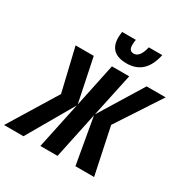

<svg xmlns="http://www.w3.org/2000/svg" viewBox="-274 -1131 1275 1309"><g transform="rotate(30 364.0 -476.0)"><path d="M165 -377 85 -714H228L299 -372L371 -714H507L434 -372L644 -714H794L566 -366L643 0H496L432 -364L355 0H220L297 -364L87 0H-66ZM310 -906Q310 -922 314 -952H422Q418 -932 418 -910Q418 -863 455 -863Q504 -863 524 -952H630Q594 -781 447 -781Q310 -781 310 -906Z"/></g></svg>

Font: Noto Sans Display Ex Bold Cond
Style: Italic
Weight: 800
Width: 3
Italic angle: -12°
Designer: Monotype Design team
Foundry: Monotype Imaging Inc.
Version: Version 1.000